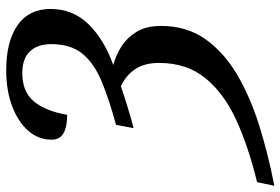

<svg xmlns="http://www.w3.org/2000/svg" viewBox="-196 -598 924 633"><g transform="rotate(-90 266.5 -282.0)"><path d="M-18 103Q98 75 186.5 34.5Q275 -6 325 -67.5Q375 -129 375 -220Q375 -269 354 -299.5Q333 -330 298 -346Q266 -335 227 -323Q188 -311 160 -304L171 -362Q256 -385 315.5 -410Q375 -435 406 -473.5Q437 -512 437 -575Q437 -621 413 -646Q389 -671 341 -671Q280 -671 248 -632.5Q216 -594 204 -523Q165 -523 143.5 -535Q122 -547 122 -574Q122 -618 151.5 -651.5Q181 -685 232.5 -704.5Q284 -724 351 -724Q446 -724 499.5 -686.5Q553 -649 553 -578Q553 -504 502.5 -452.5Q452 -401 368 -371Q400 -363 429.5 -344Q459 -325 478 -293.5Q497 -262 497 -214Q497 -129 453.5 -67.5Q410 -6 336 37.5Q262 81 167.5 110.5Q73 140 -30 160Z"/></g></svg>

Font: Noto Serif SemiCondensed Medium
Style: Italic
Weight: 500
Width: 4
Italic angle: -12°
Designer: Monotype Design Team
Foundry: Monotype Imaging Inc.
Version: Version 2.013